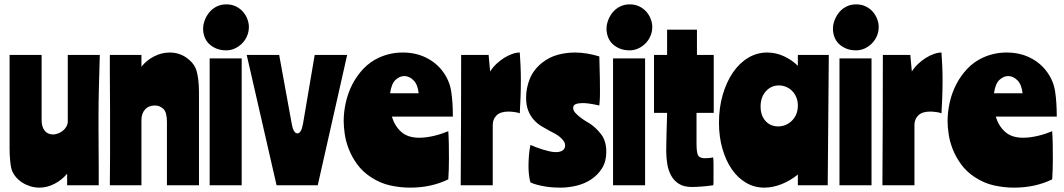

<svg xmlns="http://www.w3.org/2000/svg" viewBox="-20 -850 4881 881"><path d="M288 0V-53Q264 -24 230 -6.5Q196 11 161 11Q139 11 118.5 4.5Q98 -2 81 -13Q64 -24 51.5 -39.5Q39 -55 33 -73Q29 -87 26.5 -113.5Q24 -140 24 -170V-598H171V-298Q171 -268 185 -250.5Q199 -233 223 -233Q235 -233 247.5 -238Q260 -243 269.5 -251Q279 -259 285 -270Q291 -281 291 -293V-598H438Q437 -565 436 -528.5Q435 -492 434 -455.5Q433 -419 432.5 -383Q432 -347 432 -315Q432 -296 432 -258Q432 -220 432.5 -175Q433 -130 433 -83Q433 -36 433 0Z M629 -598V-544Q653 -574 687.5 -591.5Q722 -609 758 -609Q802 -609 836 -585Q870 -561 881 -528Q886 -513 889.5 -486.5Q893 -460 893 -427V0H746V-290Q746 -335 729.5 -350.5Q713 -366 691 -366Q662 -366 645.5 -347.5Q629 -329 629 -300V0H484Q484 -33 484.5 -69.5Q485 -106 485 -142.5Q485 -179 485 -215Q485 -251 485 -283Q485 -302 485 -340Q485 -378 484.5 -423Q484 -468 484 -515Q484 -562 484 -598Z M942 -582H1089V0H942ZM1019 -830Q1043 -830 1062.5 -820.5Q1082 -811 1095 -796Q1108 -781 1115 -762.5Q1122 -744 1122 -727Q1122 -704 1113.5 -684.5Q1105 -665 1090.5 -650.5Q1076 -636 1057.5 -627.5Q1039 -619 1018 -619Q992 -619 972 -627.5Q952 -636 938.5 -649.5Q925 -663 918.5 -681Q912 -699 912 -718Q912 -737 919.5 -757Q927 -777 940.5 -793.5Q954 -810 974 -820Q994 -830 1019 -830Z M1573 -598 1438 0H1249L1112 -598H1261L1319 -280Q1322 -262 1328.5 -250Q1335 -238 1345 -238Q1362 -238 1370 -280L1424 -598Z M1778 -315Q1791 -272 1821 -245Q1851 -218 1904 -218Q1920 -218 1938.5 -220.5Q1957 -223 1975 -227.5Q1993 -232 2009 -237.5Q2025 -243 2037 -248Q2039 -219 2039.5 -186.5Q2040 -154 2040 -122Q2040 -69 2037 -27Q1959 11 1862 11Q1817 11 1771 1Q1725 -9 1682 -37Q1644 -62 1619.5 -95.5Q1595 -129 1581 -164.5Q1567 -200 1562 -234Q1557 -268 1557 -295Q1557 -335 1566.5 -378.5Q1576 -422 1596 -461.5Q1616 -501 1647 -534Q1678 -567 1720 -586Q1771 -609 1828 -609Q1888 -609 1936 -585Q1984 -561 2014 -519Q2043 -479 2050.5 -430Q2058 -381 2058 -315ZM1835 -501Q1814 -501 1795 -483.5Q1776 -466 1770 -422H1901Q1897 -462 1877.5 -481.5Q1858 -501 1835 -501Z M2222 -598 2229 -522Q2241 -541 2258 -557Q2275 -573 2293.5 -584.5Q2312 -596 2330.5 -602.5Q2349 -609 2365 -609Q2367 -583 2368.5 -549.5Q2370 -516 2370 -481Q2370 -441 2368.5 -402Q2367 -363 2365 -330Q2356 -334 2340 -336Q2324 -338 2313 -338Q2276 -338 2258.5 -320.5Q2241 -303 2241 -277V0H2094Q2095 -162 2095.5 -307.5Q2096 -453 2096 -598Z M2466 -561Q2500 -588 2539 -598.5Q2578 -609 2618 -609Q2647 -609 2675.5 -604Q2704 -599 2730 -591Q2732 -530 2732.5 -491.5Q2733 -453 2733 -432Q2733 -402 2732 -389.5Q2731 -377 2730 -366Q2728 -366 2720 -368Q2712 -370 2701 -372Q2690 -374 2677.5 -375.5Q2665 -377 2653 -377Q2635 -377 2622.5 -372.5Q2610 -368 2610 -355Q2610 -344 2618 -334.5Q2626 -325 2637.5 -315.5Q2649 -306 2662.5 -297.5Q2676 -289 2688 -282Q2715 -264 2738.5 -233.5Q2762 -203 2762 -153Q2762 -109 2742.5 -78Q2723 -47 2693 -27Q2663 -7 2625.5 2Q2588 11 2552 11Q2538 11 2520 10Q2502 9 2483.5 6Q2465 3 2447 -1.5Q2429 -6 2414 -13Q2409 -30 2407 -49.5Q2405 -69 2405 -88Q2405 -97 2405.5 -110Q2406 -123 2407 -136.5Q2408 -150 2410 -163Q2412 -176 2414 -185Q2425 -180 2439.5 -174.5Q2454 -169 2470 -164Q2486 -159 2501.5 -155.5Q2517 -152 2531 -152Q2551 -152 2562 -160Q2573 -168 2573 -182Q2573 -194 2566 -203.5Q2559 -213 2549 -221.5Q2539 -230 2527 -236.5Q2515 -243 2505 -248Q2486 -258 2466 -270Q2446 -282 2430 -299.5Q2414 -317 2404 -342Q2394 -367 2394 -403Q2394 -445 2410.5 -487Q2427 -529 2466 -561Z M2793 -582H2940V0H2793ZM2870 -830Q2894 -830 2913.5 -820.5Q2933 -811 2946 -796Q2959 -781 2966 -762.5Q2973 -744 2973 -727Q2973 -704 2964.5 -684.5Q2956 -665 2941.5 -650.5Q2927 -636 2908.5 -627.5Q2890 -619 2869 -619Q2843 -619 2823 -627.5Q2803 -636 2789.5 -649.5Q2776 -663 2769.5 -681Q2763 -699 2763 -718Q2763 -737 2770.5 -757Q2778 -777 2791.5 -793.5Q2805 -810 2825 -820Q2845 -830 2870 -830Z M3041 -714H3178V-598H3255V-332H3176V-192Q3176 -151 3183 -137.5Q3190 -124 3215 -124Q3222 -124 3234 -125Q3246 -126 3252 -128Q3254 -121 3254 -99.5Q3254 -78 3254 -56Q3254 -37 3254 -21.5Q3254 -6 3253 0Q3241 2 3226.5 3.5Q3212 5 3198.5 6Q3185 7 3173.5 7.5Q3162 8 3155 8Q3119 8 3096 -6Q3073 -20 3060 -43.5Q3047 -67 3042 -96.5Q3037 -126 3037 -157Q3037 -169 3037.5 -192.5Q3038 -216 3038.5 -242Q3039 -268 3040 -292.5Q3041 -317 3041 -332H2981V-598H3041Z M3778 0H3641V-49Q3605 -20 3565 -4.5Q3525 11 3487 11Q3442 11 3404 -11Q3366 -33 3338.5 -72.5Q3311 -112 3295 -167Q3279 -222 3279 -287Q3279 -355 3296 -414Q3313 -473 3342.5 -516.5Q3372 -560 3412.5 -584.5Q3453 -609 3500 -609Q3541 -609 3578 -591.5Q3615 -574 3641 -548V-598H3783ZM3470 -361Q3470 -320 3492.5 -295Q3515 -270 3550 -270Q3588 -270 3614.5 -297Q3641 -324 3641 -366Q3641 -385 3634.5 -402Q3628 -419 3616 -431.5Q3604 -444 3588 -451Q3572 -458 3554 -458Q3518 -458 3494 -431Q3470 -404 3470 -361Z M3832 -582H3979V0H3832ZM3909 -830Q3933 -830 3952.5 -820.5Q3972 -811 3985 -796Q3998 -781 4005 -762.5Q4012 -744 4012 -727Q4012 -704 4003.5 -684.5Q3995 -665 3980.5 -650.5Q3966 -636 3947.5 -627.5Q3929 -619 3908 -619Q3882 -619 3862 -627.5Q3842 -636 3828.5 -649.5Q3815 -663 3808.5 -681Q3802 -699 3802 -718Q3802 -737 3809.5 -757Q3817 -777 3830.5 -793.5Q3844 -810 3864 -820Q3884 -830 3909 -830Z M4157 -598 4164 -522Q4176 -541 4193 -557Q4210 -573 4228.5 -584.5Q4247 -596 4265.5 -602.5Q4284 -609 4300 -609Q4302 -583 4303.5 -549.5Q4305 -516 4305 -481Q4305 -441 4303.5 -402Q4302 -363 4300 -330Q4291 -334 4275 -336Q4259 -338 4248 -338Q4211 -338 4193.5 -320.5Q4176 -303 4176 -277V0H4029Q4030 -162 4030.5 -307.5Q4031 -453 4031 -598Z M4549 -315Q4562 -272 4592 -245Q4622 -218 4675 -218Q4691 -218 4709.5 -220.5Q4728 -223 4746 -227.5Q4764 -232 4780 -237.5Q4796 -243 4808 -248Q4810 -219 4810.5 -186.5Q4811 -154 4811 -122Q4811 -69 4808 -27Q4730 11 4633 11Q4588 11 4542 1Q4496 -9 4453 -37Q4415 -62 4390.5 -95.5Q4366 -129 4352 -164.5Q4338 -200 4333 -234Q4328 -268 4328 -295Q4328 -335 4337.5 -378.5Q4347 -422 4367 -461.5Q4387 -501 4418 -534Q4449 -567 4491 -586Q4542 -609 4599 -609Q4659 -609 4707 -585Q4755 -561 4785 -519Q4814 -479 4821.5 -430Q4829 -381 4829 -315ZM4606 -501Q4585 -501 4566 -483.5Q4547 -466 4541 -422H4672Q4668 -462 4648.5 -481.5Q4629 -501 4606 -501Z"/></svg>

Font: Ranchers
Style: Regular
Weight: 400
Designer: Pablo Impallari, Brenda Gallo
Foundry: Pablo Impallari, Brenda Gallo
Version: Version 1.000; ttfautohint (v0.8) -G 200 -r 50